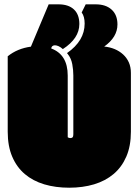

<svg xmlns="http://www.w3.org/2000/svg" viewBox="-20 -853 640 886"><path d="M370.6 -744.1Q370.6 -777.3 356.9 -795.4L375.5 -833H421.4Q468.3 -833 495.1 -808.6Q522 -784.2 522 -740.2Q522 -681.6 460.9 -638.2Q486.8 -635.7 509 -626.5Q531.2 -617.2 548.1 -601.8Q564.9 -586.4 574.5 -565.2Q584 -543.9 584 -516.6V-245.1Q584 -179.2 563 -130.6Q542 -82 504.2 -50Q466.3 -18.1 414.1 -2.4Q361.8 13.2 299.3 13.2Q236.3 13.2 184.1 -2.4Q131.8 -18.1 94.5 -49.8Q57.1 -81.5 36.4 -130.1Q15.6 -178.7 15.6 -245.1V-593.3Q60.5 -629.4 122.6 -637.7Q130.9 -657.7 143.1 -686.5Q153.8 -712.4 168.9 -748Q184.1 -783.7 204.6 -833H250Q295.9 -833 321 -809.6Q346.2 -786.1 346.2 -742.2Q346.2 -675.8 270 -626.5Q259.8 -635.7 250.2 -639.9Q240.7 -644 233.4 -644Q226.6 -644 221.9 -640.4Q217.3 -636.7 216.3 -629.4Q292.5 -601.1 292.5 -504.4V-219.7Q297.9 -215.8 304.7 -215.8Q311.5 -215.8 315.4 -219.7Q318.4 -223.6 318.4 -233.4V-504.9Q318.4 -530.3 313.5 -556.9Q308.6 -583.5 292.5 -604Q291 -605.5 290.3 -606.4Q289.6 -607.4 289.1 -607.9Q370.6 -664.6 370.6 -744.1Z"/></svg>

Font: Modak sl
Style: Regular
Weight: 400
Designer: Sarang Kulkarni, Maithili Shingre, Noopur Datye
Foundry: Ek Type
Version: Version 1.036;PS Version 1.000;hotconv 1.0.79;makeotf.lib2.5